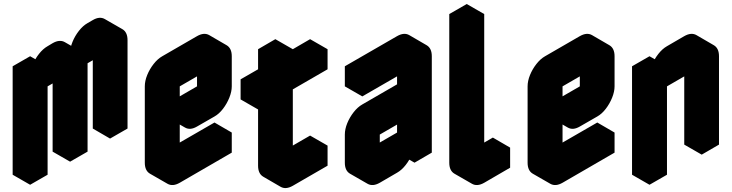

<svg xmlns="http://www.w3.org/2000/svg" viewBox="-20 -870 3644 956"><path d="M130 -490 217 -540V-440Q217 -467 229 -496.5Q241 -526 260.5 -551.5Q280 -577 303 -590L329 -605Q364 -625 390 -610Q416 -595 416 -555Q416 -582 428 -611.5Q440 -641 459.5 -666.5Q479 -692 502 -705L528 -720Q563 -740 589 -725Q615 -710 615 -670V-230L528 -180V-620L416 -555V-115L329 -65V-505L217 -440V0L130 50ZM528 -620V-180L442 -230V-670ZM329 -505V-65L242 -115V-555ZM589 -725Q563 -740 528 -720L502 -705Q479 -692 459.5 -666.5Q440 -641 428 -611.5Q416 -582 416 -555L329 -605Q329 -632 341 -661.5Q353 -691 373 -716.5Q393 -742 416 -755L442 -770Q476 -790 502 -775ZM130 -490V50L43 0V-540ZM390 -610Q364 -625 329 -605L303 -590Q280 -577 260.5 -551.5Q241 -526 229 -496.5Q217 -467 217 -440L130 -490Q130 -517 142 -546.5Q154 -576 174 -601.5Q194 -627 217 -640L242 -655Q277 -675 303 -660ZM217 -540 130 -490 43 -540 130 -590Z M875 -540 1048 -640Q1082 -660 1108 -645Q1134 -630 1134 -590V-440Q1134 -414 1122 -384Q1110 -354 1090.5 -328.5Q1071 -303 1048 -290L961 -240Q927 -220 901 -235Q875 -250 875 -290V-60L1134 -210V-110L875 40Q840 60 814 45Q788 30 788 -10V-390Q788 -417 800 -446.5Q812 -476 832 -501.5Q852 -527 875 -540ZM1048 -540 875 -440V-290L1048 -390ZM1134 -210 875 -60 788 -110 1048 -260ZM1048 -540V-390L961 -440V-590ZM875 -290Q875 -250 901 -235L814 -285Q788 -300 788 -340ZM1048 -390 875 -290 788 -340 961 -440ZM1108 -645Q1082 -660 1048 -640L875 -540Q852 -527 832 -501.5Q812 -476 800 -446.5Q788 -417 788 -390V-10Q788 30 814 45L727 -5Q701 -20 701 -60V-440Q701 -467 713 -496.5Q725 -526 745 -551.5Q765 -577 788 -590L961 -690Q996 -710 1022 -695Z M1351 -375 1265 -325V-425L1351 -475V-575L1438 -625V-425Q1438 -452 1450 -481.5Q1462 -511 1481.5 -536.5Q1501 -562 1524 -575L1611 -625V-525L1438 -425V-45L1611 -145V-45L1438 55Q1403 75 1377 60Q1351 45 1351 5ZM1611 -145 1438 -45 1351 -95 1524 -195ZM1611 -625 1524 -575Q1501 -562 1481.5 -536.5Q1462 -511 1450 -481.5Q1438 -452 1438 -425L1351 -475Q1351 -502 1363 -531.5Q1375 -561 1395 -586.5Q1415 -612 1438 -625L1524 -675ZM1351 -475 1265 -425 1178 -475 1265 -525ZM1351 -375V5Q1351 45 1377 60L1291 10Q1265 -5 1265 -45V-425ZM1438 -625 1351 -575 1265 -625 1351 -675ZM1351 -575V-475L1265 -525V-625ZM1265 -425V-325L1178 -375V-475Z M1784 -490 2044 -640Q2078 -660 2104 -645Q2130 -630 2130 -590V-110L2044 -60V-160Q2044 -134 2032 -104Q2020 -74 2000 -48.5Q1980 -23 1957 -10L1871 40Q1836 60 1810 45Q1784 30 1784 -10V-150Q1784 -177 1796 -206.5Q1808 -236 1828 -261.5Q1848 -287 1871 -300L2044 -400V-540L1784 -390ZM1871 -60 2044 -160V-300L1871 -200ZM2044 -540V-400L1957 -450V-590ZM2044 -160V-60L1957 -110V-210ZM2044 -300V-160L1957 -210V-350ZM2044 -160 1871 -60 1784 -110 1957 -210ZM2044 -400 1871 -300Q1848 -287 1828 -261.5Q1808 -236 1796 -206.5Q1784 -177 1784 -150V-10Q1784 30 1810 45L1723 -5Q1697 -20 1697 -60V-200Q1697 -227 1709 -256.5Q1721 -286 1741 -311.5Q1761 -337 1784 -350L1957 -450ZM2104 -645Q2078 -660 2044 -640L1784 -490L1697 -540L1957 -690Q1992 -710 2018 -695ZM1784 -490V-390L1697 -440V-540Z M2391 -60 2520 -135V-35L2391 40Q2356 60 2330 45Q2304 30 2304 -10V-750L2391 -800ZM2391 -800 2304 -750 2217 -800 2304 -850ZM2520 -135 2391 -60 2304 -110 2434 -185ZM2304 -750V-10Q2304 30 2330 45L2243 -5Q2217 -20 2217 -60V-800Z M2781 -540 2954 -640Q2988 -660 3014 -645Q3040 -630 3040 -590V-440Q3040 -414 3028 -384Q3016 -354 2996.5 -328.5Q2977 -303 2954 -290L2867 -240Q2833 -220 2807 -235Q2781 -250 2781 -290V-60L3040 -210V-110L2781 40Q2746 60 2720 45Q2694 30 2694 -10V-390Q2694 -417 2706 -446.5Q2718 -476 2738 -501.5Q2758 -527 2781 -540ZM2954 -540 2781 -440V-290L2954 -390ZM3040 -210 2781 -60 2694 -110 2954 -260ZM2954 -540V-390L2867 -440V-590ZM2781 -290Q2781 -250 2807 -235L2720 -285Q2694 -300 2694 -340ZM2954 -390 2781 -290 2694 -340 2867 -440ZM3014 -645Q2988 -660 2954 -640L2781 -540Q2758 -527 2738 -501.5Q2718 -476 2706 -446.5Q2694 -417 2694 -390V-10Q2694 30 2720 45L2633 -5Q2607 -20 2607 -60V-440Q2607 -467 2619 -496.5Q2631 -526 2651 -551.5Q2671 -577 2694 -590L2867 -690Q2902 -710 2928 -695Z M3214 -490 3301 -540V-440Q3301 -467 3313 -496.5Q3325 -526 3344.5 -551.5Q3364 -577 3387 -590L3474 -640Q3508 -660 3534 -645Q3560 -630 3560 -590V-150L3474 -100V-540L3301 -440V0L3214 50ZM3474 -540V-100L3387 -150V-590ZM3214 -490V50L3127 0V-540ZM3534 -645Q3508 -660 3474 -640L3387 -590Q3364 -577 3344.5 -551.5Q3325 -526 3313 -496.5Q3301 -467 3301 -440L3214 -490Q3214 -517 3226 -546.5Q3238 -576 3258 -601.5Q3278 -627 3301 -640L3387 -690Q3422 -710 3448 -695ZM3301 -540 3214 -490 3127 -540 3214 -590Z"/></svg>

Font: Nabla Normal
Style: Regular
Weight: 400
Designer: Arthur Reinders Folmer
Version: Version 1.000